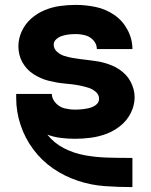

<svg xmlns="http://www.w3.org/2000/svg" viewBox="-20 -558 616 783"><path d="M519 205H520V86H519Q515 86 510.5 86Q506 86 502 86Q457 86 413 84.5Q369 83 325 75Q281 67 241 46.5Q201 26 173 -9Q200 1 228.5 4.5Q257 8 286 8Q319 8 352 3.5Q385 -1 416 -13Q447 -25 473 -46.5Q499 -68 514 -98.5Q529 -129 529 -162Q529 -179 524.5 -195Q520 -211 512 -226Q504 -241 492.5 -253Q481 -265 467 -274.5Q453 -284 437.5 -290.5Q422 -297 406 -301.5Q390 -306 373.5 -308.5Q357 -311 340.5 -313Q324 -315 307.5 -317Q291 -319 274.5 -322Q258 -325 242 -330Q226 -335 212.5 -347Q199 -359 199 -376Q199 -389 210 -398.5Q221 -408 234.5 -412Q248 -416 261.5 -417.5Q275 -419 289 -419Q308 -419 327.5 -414Q347 -409 361 -393.5Q375 -378 375 -358H520Q520 -399 500 -436.5Q480 -474 445.5 -497.5Q411 -521 370.5 -529.5Q330 -538 289 -538Q256 -538 224 -533.5Q192 -529 162 -516.5Q132 -504 107.5 -482.5Q83 -461 69 -431Q55 -401 55 -369Q55 -352 59 -335.5Q63 -319 71 -304.5Q79 -290 90.5 -277.5Q102 -265 116 -256Q130 -247 145.5 -240Q161 -233 177 -229Q193 -225 209.5 -222Q226 -219 242.5 -217.5Q259 -216 275.5 -214Q292 -212 308.5 -208.5Q325 -205 341 -200Q357 -195 370.5 -183.5Q384 -172 384 -155Q384 -140 371.5 -130.5Q359 -121 344.5 -117.5Q330 -114 315.5 -112.5Q301 -111 286 -111Q265 -111 244 -116Q223 -121 207.5 -137.5Q192 -154 191 -175H46Q46 -167 46 -158Q46 -102 64 -48Q82 6 116 51.5Q150 97 196.5 129Q243 161 297 179Q351 197 407 201Q463 205 519 205Z"/></svg>

Font: Iosevka Sparkle Heavy
Style: Regular
Weight: 900
Designer: Belleve Invis
Foundry: Belleve Invis
Version: Version 4.5.0; ttfautohint (v1.8.3)